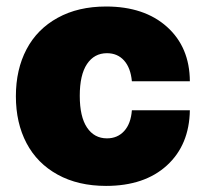

<svg xmlns="http://www.w3.org/2000/svg" viewBox="-20 -573 647 602"><path d="M312.5 9.9Q225.1 9.9 160.9 -25.4Q96.6 -60.7 63.2 -124.1Q29.8 -187.5 29.8 -271.3Q29.8 -355.1 63.2 -418.5Q96.6 -481.9 160.9 -517.2Q225.1 -552.6 312.5 -552.6Q432.5 -552.6 503.6 -488.8Q574.6 -425.1 575.3 -318.2H393.5Q389.6 -360.4 369 -383.3Q348.4 -406.2 315.3 -406.2Q275.6 -406.2 252.8 -372.3Q230.1 -338.4 230.1 -272.7Q230.1 -207 252.8 -173.1Q275.6 -139.2 315.3 -139.2Q348.4 -139.2 369.3 -162.1Q390.3 -185 393.5 -227.3H575.3Q573.5 -118.3 503.2 -54.2Q432.9 9.9 312.5 9.9Z"/></svg>

Font: Karasuma Gothic
Style: Black
Weight: 900
Designer: Rasmus Andersson / Ryoko Nishizuka
Foundry: Genbu
Version: Version 1.00